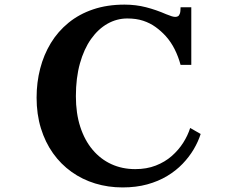

<svg xmlns="http://www.w3.org/2000/svg" viewBox="-20 -800 1040 840"><path d="M524.9 -779.8Q574.2 -779.8 618.9 -768.3Q663.6 -756.8 707 -737.8Q722.7 -731.4 731.4 -728.8Q740.2 -726.1 747.1 -726.1Q752.4 -726.1 757.8 -728.5Q763.2 -731 766.6 -739.7Q770 -748.5 770 -768.1H816.9V-516.1H770Q760.7 -551.3 744.4 -584Q728 -616.7 705.1 -642.1Q685.1 -664.1 660.9 -681.6Q636.7 -699.2 606.4 -709.2Q576.2 -719.2 537.1 -719.2Q491.2 -719.2 450.4 -696.3Q409.7 -673.3 378.4 -629.4Q347.2 -585.4 329.6 -522.2Q312 -459 312 -378.9Q312 -304.2 331.1 -245.4Q350.1 -186.5 385 -145Q419.9 -103.5 467.3 -81.8Q514.6 -60.1 571.8 -60.1Q621.6 -60.1 661.6 -75.7Q701.7 -91.3 731.4 -117.4Q761.2 -143.6 781.5 -175.5Q801.8 -207.5 812 -240.2L857.9 -213.9Q847.2 -180.2 827.4 -146.7Q807.6 -113.3 778.8 -83.3Q750 -53.2 711.4 -30Q672.9 -6.8 624.3 6.6Q575.7 20 516.1 20Q453.1 20 396.5 2.7Q339.8 -14.6 293 -48.1Q246.1 -81.5 211.9 -129.6Q177.7 -177.7 158.9 -239Q140.1 -300.3 140.1 -373Q140.1 -439.5 155.8 -500Q171.4 -560.5 202.4 -611.6Q233.4 -662.6 279.8 -700.4Q326.2 -738.3 387.5 -759Q448.7 -779.8 524.9 -779.8Z"/></svg>

Font: BIZ UDPMincho
Style: Bold
Weight: 700
Designer: TypeBank Co., Ltd.
Foundry: Morisawa Inc.
Version: Version 1.06